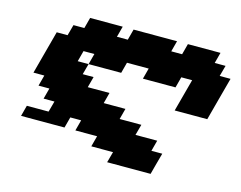

<svg xmlns="http://www.w3.org/2000/svg" viewBox="-102 -783 1338 1067"><g transform="rotate(15 567.0 -250.0)"><path d="M79.1 -62.5 62.5 0H312.5L329.1 -62.5H391.6L375 0H500L483.4 62.5H608.4L591.3 125H841.3Q846.7 104 857.9 62.5Q869.1 21 875 0H812.5L829.1 -62.5H704.1L721.2 -125H596.2L612.8 -187.5H487.8L504.4 -250H379.4L396 -312.5H333.5L350.6 -375H288.1L304.7 -437.5H367.2L350.6 -375H538.1L554.7 -437.5H679.7L663.1 -375H850.6L867.2 -437.5H929.7L879.4 -250H1066.9Q1078.1 -292 1100.3 -375.2Q1122.6 -458.5 1133.8 -500H1071.3L1088.4 -562.5H1025.9L1042.5 -625H855L838.4 -562.5H775.9L792.5 -625H542.5L525.9 -562.5H463.4L480 -625H292.5L275.9 -562.5H213.4L196.3 -500H133.8Q122.6 -458 100.3 -375Q78.1 -292 66.9 -250H129.4L112.8 -187.5H175.3L158.7 -125H221.2L204.1 -62.5Z"/></g></svg>

Font: Faithful 32x
Style: BoldOblique
Weight: 400
Foundry: Faithful Resource Pack
Version: Version 1.0; January 27, 2023